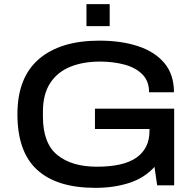

<svg xmlns="http://www.w3.org/2000/svg" viewBox="-20 -894 944 926"><path d="M397 -768V-874H509V-768ZM440 12Q254 12 159 -75Q64 -162 64 -343Q64 -520 167.5 -609Q271 -698 459 -698Q565 -698 646.5 -671Q728 -644 773.5 -589Q819 -534 819 -449H699Q699 -503 666.5 -535.5Q634 -568 580 -582.5Q526 -597 463 -597Q380 -597 318 -571.5Q256 -546 221.5 -492.5Q187 -439 187 -355V-332Q187 -203 256.5 -146.5Q326 -90 447 -90Q577 -90 639 -134.5Q701 -179 701 -262V-272H438V-370H820V0H738L725 -89Q676 -35 602.5 -11.5Q529 12 440 12Z"/></svg>

Font: Archivo SemiExpanded Medium
Style: Regular
Weight: 500
Width: 6
Designer: Hector Gatti
Foundry: Omnibus-Type
Version: Version 2.001; ttfautohint (v1.8.3)